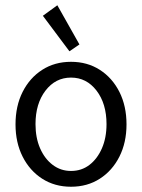

<svg xmlns="http://www.w3.org/2000/svg" viewBox="-20 -702 540 730"><path d="M250 8Q188 8 140.5 -22.5Q93 -53 66 -106.5Q39 -160 39 -229Q39 -299 66 -352.5Q93 -406 140.5 -436.5Q188 -467 250 -467Q312 -467 359.5 -436.5Q407 -406 434 -352.5Q461 -299 461 -229Q461 -160 434 -106.5Q407 -53 359.5 -22.5Q312 8 250 8ZM250 -52Q290 -52 320 -75Q350 -98 367.5 -138Q385 -178 385 -230Q385 -308 347 -357.5Q309 -407 250 -407Q191 -407 153 -357.5Q115 -308 115 -230Q115 -178 132.5 -138Q150 -98 180.5 -75Q211 -52 250 -52ZM244 -507 143 -642 198 -682 282 -533Z"/></svg>

Font: Inconsolata Nerd Font Mono
Style: Regular
Weight: 400
Monospace: yes
Designer: Raph Levien, Cyreal, Brenton Simpson
Foundry: Raph Levien, Cyreal, Google
Version: Version 3.000; ttfautohint (v1.8.3);Nerd Fonts 3.0.2